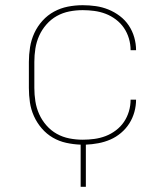

<svg xmlns="http://www.w3.org/2000/svg" viewBox="-20 -548 640 738"><path d="M290 170V8Q262 7 234.5 1Q207 -5 183 -19Q159 -33 140.5 -54.5Q122 -76 110.5 -101.5Q99 -127 95 -154.5Q91 -182 91 -210V-310Q91 -338 95.5 -366.5Q100 -395 112 -421Q124 -447 143.5 -468.5Q163 -490 188 -503.5Q213 -517 241 -522.5Q269 -528 298 -528Q323 -528 348 -524.5Q373 -521 396.5 -511.5Q420 -502 440.5 -486.5Q461 -471 475 -450Q489 -429 496 -404.5Q503 -380 503 -355H482Q482 -378 475.5 -400Q469 -422 456.5 -440.5Q444 -459 425.5 -473Q407 -487 386 -495Q365 -503 342.5 -506Q320 -509 298 -509Q272 -509 246.5 -504Q221 -499 198.5 -486.5Q176 -474 158.5 -454Q141 -434 130.5 -410.5Q120 -387 116 -361.5Q112 -336 112 -310V-210Q112 -184 116 -158.5Q120 -133 130.5 -109.5Q141 -86 158.5 -66Q176 -46 198.5 -33.5Q221 -21 246.5 -16Q272 -11 298 -11Q320 -11 342.5 -14Q365 -17 386 -25Q407 -33 425.5 -47Q444 -61 456.5 -79.5Q469 -98 475.5 -120Q482 -142 482 -165H503Q503 -141 496.5 -117.5Q490 -94 477 -73.5Q464 -53 445 -37Q426 -21 404 -11.5Q382 -2 358 2.5Q334 7 310 8V170Z"/></svg>

Font: Iosevka Thin Extended
Style: Regular
Weight: 100
Width: 7
Monospace: yes
Designer: Belleve Invis
Foundry: Belleve Invis
Version: Version 32.5.0; ttfautohint (v1.8.4)